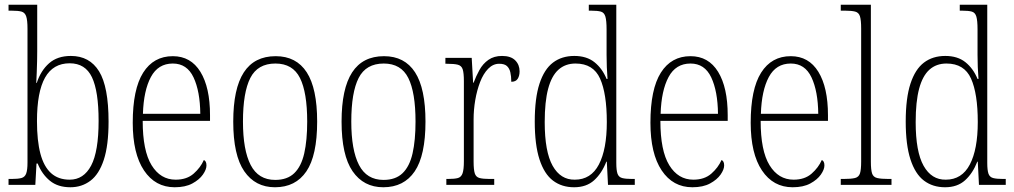

<svg xmlns="http://www.w3.org/2000/svg" viewBox="-20 -780 4278 810"><path d="M277 10Q224 10 190.5 -17.5Q157 -45 139 -90H134L129 0H16V-25H28Q56 -25 70.5 -29Q85 -33 90.5 -48Q96 -63 96 -94V-659Q96 -695 90.5 -711Q85 -727 71 -731Q57 -735 29 -735H16V-760H137V-564Q137 -546 136.5 -522.5Q136 -499 135 -475Q134 -451 133 -430H135Q152 -482 187 -513Q222 -544 279 -544Q358 -544 398 -479Q438 -414 438 -267Q438 -167 418 -106Q398 -45 361.5 -17.5Q325 10 277 10ZM274 -22Q333 -22 364.5 -81.5Q396 -141 396 -270Q396 -395 368 -454Q340 -513 274 -513Q204 -513 170 -452.5Q136 -392 136 -269Q136 -186 150.5 -131.5Q165 -77 195.5 -49.5Q226 -22 274 -22Z M717 10Q635 10 587.5 -61Q540 -132 540 -262Q540 -404 584 -473.5Q628 -543 709 -543Q785 -543 825.5 -477Q866 -411 866 -294V-270H582Q582 -144 619.5 -83Q657 -22 721 -22Q768 -22 797 -47.5Q826 -73 840 -105Q845 -103 848 -97.5Q851 -92 851 -82Q851 -65 836 -43.5Q821 -22 791.5 -6Q762 10 717 10ZM825 -300Q824 -395 796.5 -453.5Q769 -512 709 -512Q647 -512 616.5 -455Q586 -398 583 -300Z M1140 10Q1057 10 1010.5 -57.5Q964 -125 964 -267Q964 -406 1008.5 -474.5Q1053 -543 1143 -543Q1230 -543 1274 -475Q1318 -407 1318 -267Q1318 -124 1272.5 -57Q1227 10 1140 10ZM1141 -21Q1192 -21 1221.5 -49.5Q1251 -78 1263.5 -133Q1276 -188 1276 -267Q1276 -390 1245.5 -451Q1215 -512 1142 -512Q1067 -512 1036 -451Q1005 -390 1005 -267Q1005 -147 1037.5 -84Q1070 -21 1141 -21Z M1597 10Q1514 10 1467.5 -57.5Q1421 -125 1421 -267Q1421 -406 1465.5 -474.5Q1510 -543 1600 -543Q1687 -543 1731 -475Q1775 -407 1775 -267Q1775 -124 1729.5 -57Q1684 10 1597 10ZM1598 -21Q1649 -21 1678.5 -49.5Q1708 -78 1720.5 -133Q1733 -188 1733 -267Q1733 -390 1702.5 -451Q1672 -512 1599 -512Q1524 -512 1493 -451Q1462 -390 1462 -267Q1462 -147 1494.5 -84Q1527 -21 1598 -21Z M1863 0V-25H1869Q1898 -25 1912 -29Q1926 -33 1931.5 -49Q1937 -65 1937 -100V-438Q1937 -472 1932 -487.5Q1927 -503 1911.5 -507Q1896 -511 1865 -511H1859V-536H1970L1976 -431H1978Q1988 -458 2002.5 -484.5Q2017 -511 2040.5 -527.5Q2064 -544 2098 -544Q2135 -544 2153.5 -525.5Q2172 -507 2172 -479Q2172 -460 2164 -447.5Q2156 -435 2137 -435Q2137 -458 2133 -475Q2129 -492 2118.5 -501.5Q2108 -511 2086 -511Q2060 -511 2039.5 -490Q2019 -469 2005.5 -434Q1992 -399 1985 -358Q1978 -317 1978 -276V-99Q1978 -64 1983 -48.5Q1988 -33 2003 -29Q2018 -25 2046 -25H2065V0Z M2402 10Q2350 10 2313 -18Q2276 -46 2256 -107.5Q2236 -169 2236 -267Q2236 -366 2256 -427Q2276 -488 2313 -516Q2350 -544 2403 -544Q2455 -544 2488 -517.5Q2521 -491 2539 -447H2543Q2541 -471 2540 -497Q2539 -523 2539 -548V-656Q2539 -693 2534 -710Q2529 -727 2515 -731Q2501 -735 2474 -735H2464V-760H2580V-93Q2580 -62 2585 -47.5Q2590 -33 2604.5 -29Q2619 -25 2647 -25H2658V0H2545L2540 -98H2538Q2519 -49 2486.5 -19.5Q2454 10 2402 10ZM2405 -22Q2473 -22 2506.5 -86Q2540 -150 2540 -265Q2540 -385 2511.5 -448.5Q2483 -512 2408 -512Q2365 -512 2336 -486Q2307 -460 2292.5 -405.5Q2278 -351 2278 -265Q2278 -140 2311.5 -80.5Q2345 -21 2405 -22Z M2901 10Q2819 10 2771.5 -61Q2724 -132 2724 -262Q2724 -404 2768 -473.5Q2812 -543 2893 -543Q2969 -543 3009.5 -477Q3050 -411 3050 -294V-270H2766Q2766 -144 2803.5 -83Q2841 -22 2905 -22Q2952 -22 2981 -47.5Q3010 -73 3024 -105Q3029 -103 3032 -97.5Q3035 -92 3035 -82Q3035 -65 3020 -43.5Q3005 -22 2975.5 -6Q2946 10 2901 10ZM3009 -300Q3008 -395 2980.5 -453.5Q2953 -512 2893 -512Q2831 -512 2800.5 -455Q2770 -398 2767 -300Z M3324 10Q3242 10 3194.5 -61Q3147 -132 3147 -262Q3147 -404 3191 -473.5Q3235 -543 3316 -543Q3392 -543 3432.5 -477Q3473 -411 3473 -294V-270H3189Q3189 -144 3226.5 -83Q3264 -22 3328 -22Q3375 -22 3404 -47.5Q3433 -73 3447 -105Q3452 -103 3455 -97.5Q3458 -92 3458 -82Q3458 -65 3443 -43.5Q3428 -22 3398.5 -6Q3369 10 3324 10ZM3432 -300Q3431 -395 3403.5 -453.5Q3376 -512 3316 -512Q3254 -512 3223.5 -455Q3193 -398 3190 -300Z M3527 0V-25H3538Q3571 -25 3587 -29Q3603 -33 3608 -48.5Q3613 -64 3613 -98V-660Q3613 -695 3608 -711Q3603 -727 3588 -731Q3573 -735 3546 -735H3527V-760H3654V-98Q3654 -64 3659 -48.5Q3664 -33 3680.5 -29Q3697 -25 3729 -25H3741V0Z M3967 10Q3915 10 3878 -18Q3841 -46 3821 -107.5Q3801 -169 3801 -267Q3801 -366 3821 -427Q3841 -488 3878 -516Q3915 -544 3968 -544Q4020 -544 4053 -517.5Q4086 -491 4104 -447H4108Q4106 -471 4105 -497Q4104 -523 4104 -548V-656Q4104 -693 4099 -710Q4094 -727 4080 -731Q4066 -735 4039 -735H4029V-760H4145V-93Q4145 -62 4150 -47.5Q4155 -33 4169.5 -29Q4184 -25 4212 -25H4223V0H4110L4105 -98H4103Q4084 -49 4051.5 -19.5Q4019 10 3967 10ZM3970 -22Q4038 -22 4071.5 -86Q4105 -150 4105 -265Q4105 -385 4076.5 -448.5Q4048 -512 3973 -512Q3930 -512 3901 -486Q3872 -460 3857.5 -405.5Q3843 -351 3843 -265Q3843 -140 3876.5 -80.5Q3910 -21 3970 -22Z"/></svg>

Font: Noto Serif Khmer Condensed ExtraLight
Style: Regular
Weight: 250
Width: 3
Designer: Danh Hong and the Monotype Design Team
Foundry: Monotype Imaging Inc.
Version: Version 2.004